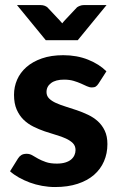

<svg xmlns="http://www.w3.org/2000/svg" viewBox="-20 -746 482 774"><path d="M377.5 -409.5Q372 -401 366.2 -397.2Q360.5 -393.5 350.5 -393.5Q340.5 -393.5 330 -398.5Q319.5 -403.5 306.5 -409.2Q293.5 -415 276.8 -420Q260 -425 238 -425Q204.5 -425 186 -411.2Q167.5 -397.5 167.5 -375Q167.5 -359.5 178 -349Q188.5 -338.5 205.8 -330.8Q223 -323 245 -316.2Q267 -309.5 290.2 -301.5Q313.5 -293.5 335.5 -283Q357.5 -272.5 374.8 -256.8Q392 -241 402.5 -218.8Q413 -196.5 413 -165Q413 -127.5 399.2 -95.8Q385.5 -64 359 -41Q332.5 -18 293 -5Q253.5 8 202 8Q175.5 8 149.5 3.2Q123.5 -1.5 100 -10.2Q76.5 -19 56 -30.5Q35.5 -42 20.5 -55.5L52.5 -107Q58 -116 66.2 -121Q74.5 -126 87.5 -126Q100 -126 110.5 -119.8Q121 -113.5 134 -106.2Q147 -99 164.8 -92.8Q182.5 -86.5 209 -86.5Q229 -86.5 243.5 -91Q258 -95.5 267 -103.2Q276 -111 280.2 -120.8Q284.5 -130.5 284.5 -141Q284.5 -158 273.8 -168.8Q263 -179.5 245.8 -187.5Q228.5 -195.5 206 -202Q183.5 -208.5 160.2 -216.5Q137 -224.5 114.8 -235.5Q92.5 -246.5 75.2 -263.2Q58 -280 47.2 -304.5Q36.5 -329 36.5 -364Q36.5 -396 49 -424.8Q61.5 -453.5 86.5 -475.5Q111.5 -497.5 148.8 -510.5Q186 -523.5 235 -523.5Q290 -523.5 335 -505.5Q380 -487.5 409 -458.5ZM409.5 -725.5 293.5 -584H164.5L48.5 -725.5H144Q152.5 -725.5 159.8 -722.8Q167 -720 171 -716.5L219 -665.5Q225 -659.5 231 -652Q234 -656 236.8 -659.2Q239.5 -662.5 242.5 -665.5L290.5 -716.5Q294.5 -719.5 302 -722.5Q309.5 -725.5 317.5 -725.5Z"/></svg>

Font: LatoLatin Heavy
Style: Regular
Weight: 800
Designer: Lukasz Dziedzic with Adam Twardoch and Botio Nikoltchev
Foundry: tyPoland Lukasz Dziedzic
Version: Version 2.015; 2015-08-06; http://www.latofonts.com/